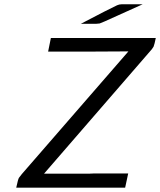

<svg xmlns="http://www.w3.org/2000/svg" viewBox="-20 -870 742 890"><path d="M55.2 0Q64 -41 67.9 -45.9Q69.8 -48.8 81.1 -63L575.2 -631.8L410.2 -630.9H203.1L215.8 -693.8H702.1L696.8 -669.9L691.9 -653.8L684.1 -642.1L184.1 -64.9H392.1L415 -65.9H574.2L560.1 0ZM355 -759.8Q401.9 -783.7 460.9 -814.9Q511.7 -840.8 522.5 -845.5Q533.2 -850.1 543 -850.1H641.1L465.8 -771L441.9 -761.2L426.8 -759.8Z"/></svg>

Font: CMU Sans Serif
Style: Oblique
Weight: 500
Italic angle: -12°
Version: Version 0.7.0